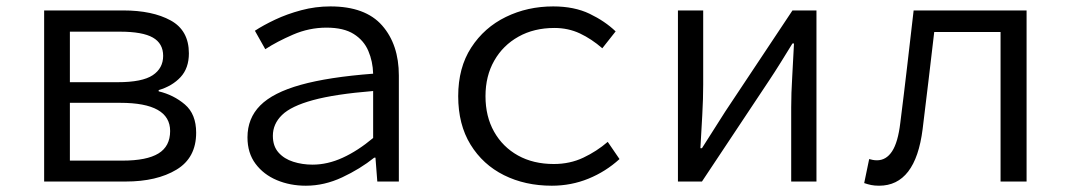

<svg xmlns="http://www.w3.org/2000/svg" viewBox="-20 -572 3375 605"><path d="M119.1 0V-539.1H368.2Q460.4 -539.1 517.8 -507.6Q575.2 -476.1 575.2 -403.8Q575.2 -357.4 549.1 -329.1Q522.9 -300.8 480 -288.1V-284.2Q527.3 -272.9 562.7 -242.7Q598.1 -212.4 598.1 -153.8Q598.1 -74.7 536.1 -37.4Q474.1 0 376 0ZM200.2 -313H351.1Q428.2 -313 461.2 -335Q494.1 -356.9 494.1 -396Q494.1 -435.1 461.7 -453.6Q429.2 -472.2 357.9 -472.2H200.2ZM200.2 -65.9H366.2Q442.4 -65.9 479.2 -88.4Q516.1 -110.8 516.1 -159.2Q516.1 -248 358.9 -248H200.2Z M943.8 13.2Q894 13.2 852.3 -4.4Q810.5 -22 785.2 -55.9Q759.8 -89.8 759.8 -139.2Q759.8 -199.2 800 -239.7Q840.3 -280.3 927.7 -304.7Q1015.1 -329.1 1155.8 -339.8Q1154.8 -378.4 1140.6 -411.6Q1126.5 -444.8 1094.7 -464.8Q1063 -484.9 1008.8 -484.9Q954.1 -484.9 903.3 -462.9Q852.5 -440.9 815.9 -417L783.2 -475.1Q809.1 -492.2 846.7 -510Q884.3 -527.8 929.2 -539.8Q974.1 -551.8 1021 -551.8Q1131.3 -551.8 1184.1 -491.7Q1236.8 -431.6 1236.8 -334V0H1168.9L1163.1 -75.2H1159.2Q1114.7 -39.6 1058.3 -13.2Q1002 13.2 943.8 13.2ZM964.8 -53.2Q1012.2 -53.2 1059.8 -75Q1107.4 -96.7 1155.8 -137.2V-285.2Q1035.6 -275.4 966.6 -256.6Q897.5 -237.8 868.7 -209.7Q839.8 -181.6 839.8 -144Q839.8 -111.3 857.7 -91.3Q875.5 -71.3 904.1 -62.3Q932.6 -53.2 964.8 -53.2Z M1718.8 13.2Q1634.8 13.2 1568.1 -20Q1501.5 -53.2 1462.6 -116.5Q1423.8 -179.7 1423.8 -269Q1423.8 -358.9 1464.8 -422.1Q1505.9 -485.4 1574 -518.6Q1642.1 -551.8 1723.1 -551.8Q1789.6 -551.8 1837.9 -528.6Q1886.2 -505.4 1919.9 -473.1L1877.9 -419.9Q1844.2 -449.2 1807.4 -466.6Q1770.5 -483.9 1727.1 -483.9Q1662.6 -483.9 1613.8 -456.5Q1564.9 -429.2 1537.4 -380.9Q1509.8 -332.5 1509.8 -269Q1509.8 -205.1 1536.9 -157Q1564 -108.9 1612.3 -82Q1660.6 -55.2 1725.1 -55.2Q1775.9 -55.2 1818.1 -75.2Q1860.4 -95.2 1895 -125L1932.1 -70.8Q1888.7 -31.2 1834.2 -9Q1779.8 13.2 1718.8 13.2Z M2116.2 0V-539.1H2195.8V-305.2Q2195.8 -261.7 2192.9 -209.7Q2189.9 -157.7 2187 -105H2191.9L2265.1 -220.2L2477.1 -539.1H2552.7V0H2473.1V-233.9Q2473.1 -277.3 2476.3 -329.8Q2479.5 -382.3 2481.9 -435.1H2477.1Q2461.4 -409.7 2440.7 -376.2Q2419.9 -342.8 2403.8 -318.8L2191.9 0Z M2750 13.2Q2735.8 13.2 2725.1 11Q2714.4 8.8 2703.1 4.9L2718.8 -70.8Q2724.1 -69.3 2730.2 -68.1Q2736.3 -66.9 2743.2 -66.9Q2772.5 -66.9 2791 -95.2Q2809.6 -123.5 2816.9 -185.1Q2828.1 -273.4 2838.4 -362.1Q2848.6 -450.7 2858.9 -539.1H3214.8V0H3132.8V-471.2H2923.8Q2915 -395 2905.8 -318.4Q2896.5 -241.7 2887.2 -165Q2864.7 13.2 2750 13.2Z"/></svg>

Font: Shanggu Mono N
Style: Regular
Weight: 350
Designer: GuiWonder
Version: Version 1.021